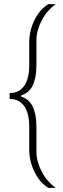

<svg xmlns="http://www.w3.org/2000/svg" viewBox="-20 -763 308 933"><path d="M215 150Q195 138 178 118.5Q161 99 148.5 74Q136 49 129 20.5Q122 -8 122 -37V-152Q122 -186 113 -215.5Q104 -245 83 -263.5Q62 -282 27 -282V-311Q62 -311 83 -329.5Q104 -348 113 -378Q122 -408 122 -441V-556Q122 -586 129 -614.5Q136 -643 148.5 -667.5Q161 -692 178 -711.5Q195 -731 215 -743H251Q231 -729 213.5 -709Q196 -689 183.5 -665.5Q171 -642 164 -617Q157 -592 157 -568V-447Q157 -387 139.5 -349Q122 -311 82 -299V-294Q122 -282 139.5 -244Q157 -206 157 -146V-25Q157 -1 164 24Q171 49 183.5 72.5Q196 96 213.5 116Q231 136 251 150Z"/></svg>

Font: Saira SemiCondensed Thin
Style: Regular
Weight: 250
Width: 4
Designer: Hector Gatti with collaboration of the Omnibus-Type team
Foundry: Omnibus-Type
Version: Version 1.101